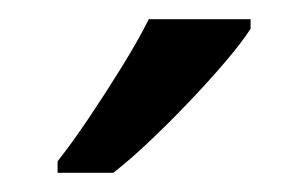

<svg xmlns="http://www.w3.org/2000/svg" viewBox="-20 -786 321 200"><path d="M241 -756Q232 -742 215 -722Q198 -702 177.5 -680.5Q157 -659 136.5 -639.5Q116 -620 98 -606H40V-618Q55 -637 72.5 -663Q90 -689 107 -716.5Q124 -744 135 -766H241Z"/></svg>

Font: Noto Sans Armenian
Style: Regular
Weight: 400
Designer: Monotype Design Team
Foundry: Monotype Imaging Inc.
Version: Version 2.007